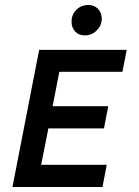

<svg xmlns="http://www.w3.org/2000/svg" viewBox="-20 -750 558 770"><path d="M30 0ZM391 0 408 -89H145L174 -235H397L414 -324H191L218 -462H471L488 -550H137L30 0ZM267 -663Q267 -692 286.5 -711Q306 -730 334 -730Q358 -730 373 -714.5Q388 -699 388 -675Q388 -648 368 -628Q348 -608 320 -608Q296 -608 281.5 -623.5Q267 -639 267 -663Z"/></svg>

Font: Cambay Devanagari
Style: Bold Italic
Weight: 700
Designer: Pooja Saxena
Foundry: Pooja Saxena
Version: Version 1.005;PS 001.005;hotconv 1.0.70;makeotf.lib2.5.58329